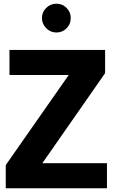

<svg xmlns="http://www.w3.org/2000/svg" viewBox="-20 -1014 607 1034"><path d="M11 -125 350 -610H31V-745H546V-620L208 -135H556V0H11ZM206 -917Q206 -949 229 -971.5Q252 -994 284 -994Q316 -994 338.5 -971.5Q361 -949 361 -917Q361 -884 338.5 -861.5Q316 -839 284 -839Q252 -839 229 -862Q206 -885 206 -917Z"/></svg>

Font: Eudoxus Sans ExtraBold
Style: Regular
Weight: 800
Designer: Stijn de Vries
Foundry: tokotype
Version: Version 2.005